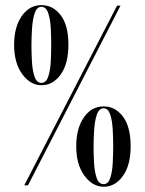

<svg xmlns="http://www.w3.org/2000/svg" viewBox="-20 -722 564 748"><path d="M141.5 -390Q98.5 -390 66.8 -433Q35 -476 35 -547.5Q35 -617 64.8 -659.5Q94.5 -702 141.5 -702Q187 -702 216.8 -662.5Q246.5 -623 246.5 -547.5Q246.5 -473.5 216.5 -431.8Q186.5 -390 141.5 -390ZM74.5 0 436 -700H449.5L89 0ZM141.5 -399Q159.5 -399 167.8 -423.2Q176 -447.5 177.8 -482Q179.5 -516.5 179.5 -546.5Q179.5 -577 177.8 -611.8Q176 -646.5 167.8 -671Q159.5 -695.5 141.5 -695.5Q123.5 -695.5 115.2 -670.8Q107 -646 104.8 -611Q102.5 -576 102.5 -545.5Q102.5 -515 104.5 -481Q106.5 -447 114.8 -423Q123 -399 141.5 -399ZM384 5.5Q340.5 5.5 308.8 -37.8Q277 -81 277 -152Q277 -222 306.8 -264.8Q336.5 -307.5 384 -307.5Q429 -307.5 459 -267.8Q489 -228 489 -152Q489 -79 459 -36.8Q429 5.5 384 5.5ZM384 -4.5Q401.5 -4.5 409.5 -28.8Q417.5 -53 419.2 -87Q421 -121 421 -151Q421 -181.5 419.2 -216.2Q417.5 -251 409.5 -275.5Q401.5 -300 384 -300Q365.5 -300 357.2 -275.2Q349 -250.5 346.8 -215.5Q344.5 -180.5 344.5 -150Q344.5 -119.5 346.5 -85.8Q348.5 -52 356.8 -28.2Q365 -4.5 384 -4.5Z"/></svg>

Font: Imbue 100pt SemiBold
Style: Regular
Weight: 600
Designer: Tyler Finck
Foundry: Etcetera Type Company
Version: Version 1.102; ttfautohint (v1.8.3)